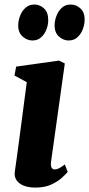

<svg xmlns="http://www.w3.org/2000/svg" viewBox="-20 -838 403 868"><path d="M140.5 10Q108 10 86 0.8Q64 -8.5 54 -24.5Q44 -40.5 47 -61.5Q50 -83.5 54.2 -113.8Q58.5 -144 63.5 -181.8Q68.5 -219.5 74.5 -264.2Q80.5 -309 87 -359.8Q93.5 -410.5 101 -466.5L45.5 -496.5L53 -537L247 -564L273 -551L211 -108.5Q208.5 -90.5 212.8 -81.2Q217 -72 227.5 -72Q236.5 -72 246.5 -77Q256.5 -82 273 -94.5L286 -61Q279.5 -52.5 261.2 -35.5Q243 -18.5 213 -4.2Q183 10 140.5 10ZM127 -655Q101.5 -655 81 -674Q60.5 -693 62.5 -729.5Q64 -750 72.2 -770Q80.5 -790 96.5 -803.8Q112.5 -817.5 135.5 -817.5Q160.5 -817.5 179.5 -799.5Q198.5 -781.5 198 -745.5Q198 -726 190 -705Q182 -684 166.2 -669.5Q150.5 -655 127 -655ZM290 -655Q265.5 -655 245.2 -674Q225 -693 227 -730Q228.5 -750 236.8 -770Q245 -790 260.5 -803.8Q276 -817.5 299.5 -817.5Q325 -817.5 344.5 -799Q364 -780.5 362.5 -745Q362 -725.5 353.8 -704.5Q345.5 -683.5 329.8 -669.2Q314 -655 290 -655Z"/></svg>

Font: Merriweather 28pt Black
Style: Italic
Weight: 900
Italic angle: -7.8°
Version: Version 2.101